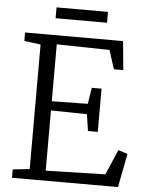

<svg xmlns="http://www.w3.org/2000/svg" viewBox="-59 -931 741 978"><g transform="rotate(5 311.5 -442.0)"><path d="M125.5 -52V-689L41.5 -700V-743H542.5L556.5 -596H508.5L477.5 -692L207.5 -697V-406L391.5 -409L404.5 -492H454.5V-271H404.5L391.5 -356L207.5 -359V-51L512 -59L567 -187.5L615 -172.5L581.5 0H39.5V-43ZM453 -884.5V-829H190V-884.5Z"/></g></svg>

Font: Merriweather Light
Style: Regular
Weight: 300
Designer: Eben Sorkin
Foundry: Eben Sorkin
Version: Version 2.100